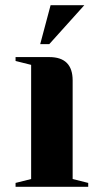

<svg xmlns="http://www.w3.org/2000/svg" viewBox="-20 -720 380 740"><path d="M40 0ZM170 -500Q260 -500 260 -410V-30L320 -15V0H40V-15L100 -30V-470L40 -485V-500ZM305 -700 170 -550H135L175 -700Z"/></svg>

Font: Yeseva One
Style: Regular
Weight: 400
Designer: Jovanny Lemonad
Foundry: Jovanny Lemonad
Version: Version 2.001; ttfautohint (v0.91) -l 8 -r 50 -G 200 -x 0 -w